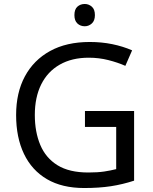

<svg xmlns="http://www.w3.org/2000/svg" viewBox="-20 -935 768 965"><path d="M407 -377H654V-27Q596 -8 537 1Q478 10 403 10Q292 10 216 -34.5Q140 -79 100.5 -161.5Q61 -244 61 -357Q61 -469 105 -551Q149 -633 231.5 -678.5Q314 -724 431 -724Q491 -724 544.5 -713Q598 -702 644 -682L610 -604Q572 -621 524.5 -633Q477 -645 426 -645Q341 -645 280 -610Q219 -575 187 -510.5Q155 -446 155 -357Q155 -272 182.5 -206.5Q210 -141 269 -104.5Q328 -68 424 -68Q471 -68 504 -73Q537 -78 564 -85V-297H407ZM406 -915Q426 -915 441.5 -901.5Q457 -888 457 -859Q457 -831 441.5 -817Q426 -803 406 -803Q384 -803 369 -817Q354 -831 354 -859Q354 -888 369 -901.5Q384 -915 406 -915Z"/></svg>

Font: Noto Sans Kannada
Style: Regular
Weight: 400
Designer: Jelle Bosma - Monotype Design Team
Foundry: Monotype Imaging Inc.
Version: Version 2.003